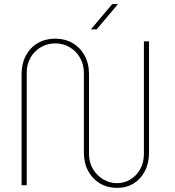

<svg xmlns="http://www.w3.org/2000/svg" viewBox="-20 -901 851 934"><path d="M549 13Q503 13 466.5 -8.5Q430 -30 409 -69Q388 -108 388 -160V-547Q388 -588 369 -620.5Q350 -653 318.5 -671.5Q287 -690 249 -690Q211 -690 179 -671.5Q147 -653 128.5 -620.5Q110 -588 110 -547V0H85V-540Q85 -592 106 -631Q127 -670 164 -691.5Q201 -713 249 -713Q296 -713 333 -691.5Q370 -670 391.5 -631Q413 -592 413 -540V-153Q413 -111 432 -79Q451 -47 482 -28.5Q513 -10 549 -10Q585 -10 615 -28.5Q645 -47 662.5 -79Q680 -111 680 -153V-700H705V-160Q705 -108 685 -69Q665 -30 630 -8.5Q595 13 549 13ZM422 -758 526 -881H554L450 -758Z"/></svg>

Font: MuseoModerno Thin
Style: Regular
Weight: 100
Designer: Pablo Cosgaya, Héctor Gatti, Marcela Romero, and the Authors of The MuseoModerno Project.
Foundry: Omnibus-Type Team
Version: Version 1.003